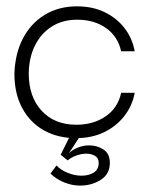

<svg xmlns="http://www.w3.org/2000/svg" viewBox="-20 -426 484 606"><path d="M220 10Q162.8 10 119.2 -14.2Q75.5 -38.5 50.5 -84.2Q25.5 -130 25.5 -193.3Q27.5 -256.5 52.3 -304.5Q77.2 -352.5 121.2 -379.2Q165.2 -406 222.7 -406Q272.7 -406 310.8 -387.3Q349 -368.7 373.3 -336.9Q397.7 -305.2 405.2 -264.2H362.3Q352.3 -310.7 315 -337.2Q277.7 -363.8 223.5 -363.8Q177.7 -363.8 143.7 -342.4Q109.7 -321 90.6 -282.8Q71.5 -244.7 70.7 -194.5Q70.7 -120.8 111.2 -76.6Q151.8 -32.3 221.3 -32.3Q275 -32.3 313.7 -59Q352.3 -85.7 362.3 -133H405.2Q397.7 -92.3 372.5 -59.9Q347.3 -27.5 308.7 -8.8Q270 10 220 10ZM139.3 121.8 158.3 96.2Q171.7 110.7 193.8 119.6Q215.8 128.5 237.2 128.5Q260.5 128.5 276 118.6Q291.5 108.7 291.5 88.2Q291.5 72.5 279.8 65.8Q268 59 252.3 59Q238.3 59 222.3 64.4Q206.3 69.8 193.5 80.2L171.5 62.5L210 -15.2L237.5 -3.8L197.3 58Q208.3 46.7 225.8 39.8Q243.2 32.8 261.7 32.8Q286.2 32.8 306.4 45.8Q326.7 58.7 326.7 88.3Q326.7 123 298.3 141.4Q270 159.8 232 159.8Q208.5 159.8 183.5 150.1Q158.5 140.3 139.3 121.8Z"/></svg>

Font: Darker Grotesque Light
Style: Regular
Weight: 300
Designer: Gabriel Lam
Foundry: TypeRant
Version: Version 1.000;gftools[0.9.28]